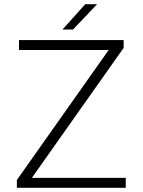

<svg xmlns="http://www.w3.org/2000/svg" viewBox="-20 -890 676 910"><path d="M131 -47H576V0H60V-37L495 -653H70V-700H566V-663ZM276 -750 384 -870H440L326 -750Z"/></svg>

Font: Fivo Sans Light
Style: Regular
Weight: 300
Designer: Alexander Slobzheninov
Foundry: Alexander Slobzheninov
Version: 1.0